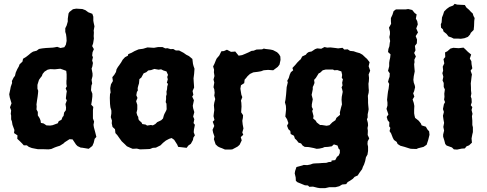

<svg xmlns="http://www.w3.org/2000/svg" viewBox="-20 -762 2534 1000"><path d="M177 15 161 12 146 9 130 3 120 -5H104L95 -15L82 -28L70 -39L71 -57L53 -69L55 -85L45 -112L42 -130L38 -140V-160L36 -169L38 -187L32 -203L40 -224L31 -254L28 -271L33 -294L36 -310L43 -330L42 -340L51 -358L58 -367L62 -384L70 -402L78 -416L82 -427L97 -441L100 -456L115 -465L128 -475L141 -486L152 -493L171 -498L183 -507L200 -510L219 -512L254 -514L262 -515L278 -518L295 -512L315 -516L323 -529L327 -549L326 -567L324 -583L320 -596V-615L327 -629L333 -650V-664L337 -692L342 -700L360 -714L377 -717L409 -715L425 -709L440 -698L461 -690L466 -675V-654L468 -643L472 -625L468 -603L469 -592L468 -574L469 -561L465 -536L460 -522L469 -506L462 -490L460 -473L464 -464L460 -447L464 -434L461 -416L457 -405L462 -379V-366L457 -346L460 -327L456 -316L454 -292L461 -274V-259L458 -234L455 -217L466 -205L464 -188V-161V-145L470 -129L467 -112L469 -99L476 -73L482 -49L473 -39L468 -18L461 -2L456 2L442 13L406 7H401L384 -1L376 -9L358 -36L342 -37L317 -21L311 -15L292 -3L276 2L265 6L247 14L232 16L203 15ZM241 -108 254 -110 281 -120 286 -131 300 -138 306 -153 311 -158 314 -176 323 -188 324 -202 321 -220 328 -239 323 -249 326 -275 328 -287 322 -302 328 -312 326 -325V-341L327 -350V-375L325 -393L306 -400L294 -404L284 -403L266 -401L242 -402L228 -399L212 -389L202 -377L198 -366L190 -356L183 -346L178 -330L175 -320V-300L179 -289L178 -276L176 -259L173 -240L170 -218L171 -207L170 -192L177 -179V-161L186 -147L191 -135L193 -122L207 -119L222 -109Z M761 14 740 15 709 16 693 12 671 13 661 9 641 0 630 -11 614 -26 603 -41 591 -58 581 -69 579 -89 566 -101 562 -120 563 -134 557 -152 560 -171V-186L555 -203L553 -221L552 -252L553 -272L556 -280L554 -303L558 -323L568 -340L565 -360L575 -372L584 -387L587 -401L594 -413L602 -424L611 -437L619 -451L631 -464L646 -472L648 -480L665 -487L681 -496L702 -505L725 -508L748 -515L782 -513L804 -517H826L841 -510L852 -511L869 -506L882 -507L896 -499H913L936 -487L950 -477L964 -470L982 -455L985 -430L988 -418L993 -404L991 -377L988 -354L989 -336L990 -322L991 -306L983 -288L987 -268L981 -259L990 -240L984 -211L986 -198L992 -178L986 -155L992 -141L988 -121L995 -112L990 -86L989 -73L995 -57L987 -45L985 -33L974 -13L961 -4L952 8L927 5L908 3L903 -9L887 -34L874 -43L861 -39L844 -30L829 -18L816 -5L792 7L776 8ZM746 -108 766 -111 776 -109 789 -116 799 -126 810 -131 820 -136 829 -145 833 -160 836 -168 845 -185 848 -193 847 -222 843 -230 845 -246V-261L848 -271L847 -285L850 -297L851 -311L855 -325L849 -331L854 -349L851 -361L855 -372L847 -390L831 -395L819 -401L806 -399L784 -403L767 -397L752 -395L742 -386L728 -380L722 -369L716 -358L706 -350L704 -328L700 -315L697 -303L698 -291L693 -283L690 -266L696 -252L689 -235L695 -216V-202V-192L691 -175L695 -161L700 -153L701 -142L704 -136L718 -123L721 -116L739 -113Z M1152 17 1136 10 1125 6 1115 1 1103 -10 1094 -37 1097 -51 1090 -71 1087 -86 1096 -106 1088 -128 1097 -137 1092 -157 1094 -174 1096 -189 1094 -214 1096 -227 1101 -246 1096 -264 1098 -279 1096 -297 1092 -308 1096 -332 1092 -348 1097 -366 1094 -386 1095 -399 1090 -416 1097 -430 1105 -450 1109 -458 1116 -466 1122 -473 1133 -495 1146 -496 1162 -503 1183 -492 1199 -493 1205 -494 1223 -472 1241 -475 1258 -482 1274 -489 1290 -497 1301 -498 1316 -504 1345 -505 1354 -509 1363 -507 1388 -504 1402 -501 1423 -490 1433 -480 1440 -468 1441 -450 1436 -426 1427 -414 1411 -402 1403 -396 1376 -398 1353 -396 1340 -391 1323 -388 1306 -386 1299 -385 1282 -377 1269 -365 1262 -356 1254 -347 1252 -329 1235 -318 1232 -300 1237 -269 1242 -256 1235 -238 1237 -227 1238 -207 1237 -193 1236 -177 1246 -162 1245 -148 1242 -133 1244 -114 1248 -93 1242 -72 1247 -60 1234 -48 1239 -31 1228 -8 1218 1 1209 6 1190 16 1180 17Z M1647 218 1634 216 1610 210 1591 211 1584 204 1568 203 1529 187 1521 180 1520 162 1515 141 1517 129 1524 108 1554 100 1562 97 1580 98 1596 95 1610 90 1622 89 1646 88 1657 87 1680 86 1692 82 1706 81 1707 74 1726 72 1735 55 1744 48 1750 35V18L1744 13L1738 -4L1719 -10L1708 0L1688 3L1670 4L1661 8L1643 12L1629 13L1614 9L1588 4L1567 3L1556 -4L1548 -15L1535 -19L1524 -33L1516 -40L1511 -55L1494 -64L1492 -80L1482 -89L1475 -107L1482 -121L1475 -141L1466 -155L1468 -173L1470 -193L1469 -211L1464 -229L1467 -243L1470 -269L1472 -294L1473 -308L1479 -333L1476 -341L1484 -356L1489 -373L1495 -386L1507 -396L1503 -408L1519 -425L1528 -436L1542 -450L1546 -453L1554 -468L1573 -477L1579 -485L1588 -491L1603 -494L1621 -506L1632 -510L1653 -508L1670 -517L1684 -514L1701 -515L1727 -512L1741 -510L1764 -513L1773 -504L1791 -505L1803 -497L1822 -495L1836 -490L1854 -485L1868 -477L1886 -460L1891 -456L1905 -438L1900 -417L1908 -394L1900 -374L1902 -356L1901 -338L1899 -326L1900 -303L1901 -292L1900 -279L1896 -263L1897 -241V-226L1898 -213L1900 -193L1898 -181L1895 -167V-150L1891 -141L1896 -122L1897 -109L1894 -95L1896 -81L1895 -59L1903 -41L1895 -26L1894 -12L1897 2V24L1894 43L1886 57L1882 77L1876 95L1870 107L1866 119L1852 138L1843 152L1827 159L1818 169L1802 180L1791 186L1783 197L1762 199L1747 208L1727 213H1695L1673 218ZM1681 -107 1696 -110 1711 -125 1727 -136 1732 -148 1751 -164 1750 -176 1756 -201 1761 -218 1759 -242 1760 -258 1762 -268 1765 -284 1762 -297 1759 -307 1764 -317 1762 -331 1766 -349 1760 -357 1762 -372 1758 -390 1737 -397 1721 -396 1714 -400H1700H1677L1661 -396L1647 -383L1640 -380L1630 -364L1625 -356L1616 -346L1618 -330L1613 -317L1609 -309V-297L1605 -277L1603 -268L1609 -245L1604 -218V-205L1610 -193L1606 -184L1610 -169L1613 -157L1611 -145L1624 -134L1630 -124L1647 -111H1656Z M2120 13 2112 11 2087 3 2065 -3 2051 -12 2046 -23 2032 -33 2026 -44 2017 -67 2009 -79 2013 -96 2007 -104 2008 -125 1999 -136 1994 -153 2003 -166 1993 -195 1998 -212V-228L1996 -242L1999 -271L2001 -286L2004 -300L2007 -325L2001 -336L2005 -351L2009 -362L2010 -380L2001 -393L2007 -417V-435L2009 -448L2012 -461L2014 -479L2001 -491L2003 -507L2008 -521L2010 -539L2012 -548L2008 -569L2011 -584V-597L2006 -618L2017 -638L2016 -652V-668L2024 -685L2030 -704L2042 -713H2064H2093L2106 -715L2127 -710L2140 -694L2150 -687L2146 -665L2153 -652L2156 -635L2148 -614L2157 -593L2145 -574L2152 -556L2151 -536L2141 -523L2144 -500L2137 -486L2146 -468L2138 -451L2139 -438L2137 -428L2138 -413L2140 -390L2135 -365L2133 -346L2135 -332L2140 -318L2142 -308L2137 -287L2132 -276L2138 -259L2129 -244L2135 -226L2138 -210L2137 -191V-172L2139 -160L2142 -148L2151 -141L2161 -133L2172 -119L2176 -109L2198 -102L2206 -88L2215 -78L2217 -60L2210 -32L2202 -8L2186 3L2158 10L2149 14Z M2343 -561 2331 -567 2316 -572 2306 -585 2290 -598 2287 -609 2277 -618 2276 -636 2280 -645 2282 -671 2288 -686 2293 -702 2307 -716 2321 -726 2340 -733 2348 -742 2361 -738 2380 -737 2401 -736 2409 -723 2423 -711 2433 -700 2442 -692 2446 -679 2452 -668 2450 -653 2449 -626 2447 -606 2432 -591 2428 -582 2417 -570 2399 -563 2380 -560 2366 -561ZM2361 17 2344 16 2334 6 2306 -4 2299 -12 2294 -31 2288 -50V-61L2293 -82L2289 -101L2293 -122L2290 -138L2287 -159L2292 -179L2287 -194L2292 -219L2298 -230L2293 -243L2295 -258L2294 -274L2297 -296L2291 -309V-330L2285 -343L2289 -362L2284 -381L2288 -394L2286 -415L2294 -432L2290 -454L2299 -465L2298 -489L2310 -495L2326 -509L2341 -513L2369 -511L2394 -514L2404 -505L2417 -492L2434 -478L2427 -457L2435 -443L2436 -428L2440 -406L2431 -394L2438 -374L2436 -362L2434 -344L2432 -328L2433 -306V-292L2435 -275L2432 -259L2436 -248L2437 -229L2432 -214L2440 -204L2436 -189L2441 -169L2438 -157L2440 -134V-111L2443 -99V-74L2440 -62L2436 -41L2438 -19L2423 -5L2410 0L2401 11L2385 12Z"/></svg>

Font: Winky Rough SemiBold
Style: Regular
Weight: 600
Designer: Simon Atzbach
Foundry: typofactur
Version: Version 1.206; ttfautohint (v1.8.4.7-5d5b)